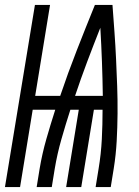

<svg xmlns="http://www.w3.org/2000/svg" viewBox="-41 -755 561 775"><path d="M-21 0 100 -735H161L101 -368H202Q233 -460 269 -552Q305 -644 342 -735H413Q417 -681 421 -626Q425 -571 427.5 -516.5Q430 -462 432 -407Q434 -352 433.5 -296.5Q433 -241 430 -185.5Q427 -130 418 -74L406 0H345L357 -74Q367 -134 370 -193.5Q373 -253 373 -312H338L287 0H226L277 -312H243Q224 -253 207 -193.5Q190 -134 180 -74L168 0H107L119 -74Q129 -134 146 -193.5Q163 -253 182 -312H91L40 0ZM262 -368H374Q373 -437 370.5 -506Q368 -575 364 -643Q337 -575 311 -506Q285 -437 262 -368Z"/></svg>

Font: Iosevka Curly Light
Style: Italic
Weight: 300
Italic angle: -9°
Monospace: yes
Designer: Belleve Invis
Foundry: Belleve Invis
Version: Version 22.1.2; ttfautohint (v1.8.4)